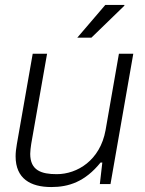

<svg xmlns="http://www.w3.org/2000/svg" viewBox="-20 -743 584 775"><path d="M292 -591H349L482 -720V-723H405ZM187 12C257 12 323 -9 386 -87H393L383 0H426L518 -526H460L406 -217C384 -96 292 -40 209 -40C147 -40 102 -55 102 -122C102 -133 104 -148 106 -162L170 -526H112L48 -161C45 -144 43 -127 43 -112C43 -22 103 12 187 12Z"/></svg>

Font: Archivo ExtraLight
Style: Italic
Weight: 200
Italic angle: -10°
Designer: Hector Gatti
Foundry: Omnibus-Type
Version: Version 2.001